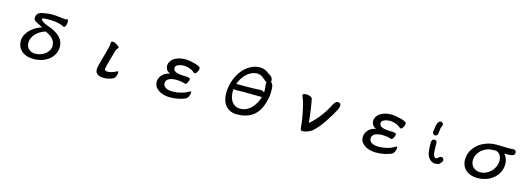

<svg xmlns="http://www.w3.org/2000/svg" viewBox="8 -1653 7484 2700"><g transform="rotate(15 3750.0 -302.5)"><path d="M734.4 -616.2Q743.2 -614.3 751 -615.7Q758.8 -617.2 764.6 -618.7Q770.5 -620.1 774.9 -620.1Q779.3 -620.1 781.2 -616.2Q787.1 -598.6 786.1 -579.1Q785.2 -559.6 780.3 -543Q775.4 -526.4 767.1 -515.6Q758.8 -504.9 752 -504.9Q750 -504.9 745.6 -506.8Q741.2 -508.8 735.8 -510.7Q730.5 -512.7 726.6 -515.1Q722.7 -517.6 721.7 -517.6Q698.2 -529.3 651.4 -539.6Q604.5 -549.8 545.9 -549.8Q534.2 -549.8 511.2 -550.3Q488.3 -550.8 466.8 -549.3Q445.3 -547.9 432.6 -542.5Q419.9 -537.1 428.7 -524.4Q430.7 -515.6 442.9 -505.9Q455.1 -496.1 473.6 -485.8Q492.2 -475.6 515.6 -466.3Q539.1 -457 564.5 -448.2Q568.4 -448.2 589.4 -438.5Q610.4 -428.7 631.8 -418Q652.3 -407.2 676.3 -390.1Q700.2 -373 721.2 -349.1Q742.2 -325.2 755.9 -293Q769.5 -260.7 769.5 -219.7Q769.5 -160.2 744.1 -111.8Q718.8 -63.5 675.8 -29.8Q632.8 3.9 576.2 22.5Q519.5 41 456.1 41Q397.5 41 352.5 25.9Q307.6 10.7 277.8 -16.1Q248 -43 232.4 -78.6Q216.8 -114.3 216.8 -155.3Q216.8 -213.9 243.7 -259.3Q270.5 -304.7 308.1 -337.9Q345.7 -371.1 387.2 -391.6Q428.7 -412.1 458 -419.9Q429.7 -435.5 412.6 -444.3Q395.5 -453.1 381.8 -459Q346.7 -475.6 335 -489.3Q323.2 -502.9 323.2 -523.4Q323.2 -530.3 324.7 -541.5Q326.2 -552.7 331.5 -564.5Q336.9 -576.2 347.2 -586.9Q357.4 -597.7 374 -605.5Q389.6 -611.3 410.2 -615.7Q430.7 -620.1 454.1 -624Q477.5 -627.9 502 -629.9Q526.4 -631.8 550.8 -631.8Q597.7 -631.8 642.6 -625Q687.5 -618.2 734.4 -616.2ZM666 -220.7Q663.1 -251 650.4 -274.4Q637.7 -297.9 618.2 -316.9Q598.6 -335.9 574.2 -350.6Q549.8 -365.2 523.4 -377Q480.5 -365.2 444.3 -343.3Q408.2 -321.3 381.8 -292.5Q355.5 -263.7 340.8 -229.5Q326.2 -195.3 326.2 -159.2Q326.2 -134.8 335 -112.8Q343.8 -90.8 360.8 -73.7Q377.9 -56.6 403.3 -46.9Q428.7 -37.1 461.9 -37.1Q501 -37.1 539.1 -50.8Q577.1 -64.5 606.9 -89.4Q636.7 -114.3 653.3 -147.5Q669.9 -180.7 666 -220.7Z M1445.3 -465.8Q1451.2 -482.4 1469.2 -482.4Q1487.3 -482.4 1507.3 -473.6Q1527.3 -464.8 1545.4 -451.2Q1563.5 -437.5 1569.3 -426.8Q1572.3 -421.9 1568.8 -416.5Q1565.4 -411.1 1560.1 -405.3Q1554.7 -399.4 1548.8 -392.6Q1543 -385.7 1541 -377.9Q1533.2 -351.6 1520 -306.6Q1506.8 -261.7 1494.1 -215.8Q1481.4 -169.9 1472.2 -132.3Q1462.9 -94.7 1462.9 -84Q1462.9 -71.3 1473.6 -64Q1484.4 -56.6 1510.7 -56.6Q1532.2 -56.6 1560.5 -64Q1588.9 -71.3 1629.9 -91.8Q1637.7 -96.7 1645 -99.6Q1652.3 -102.5 1656.2 -89.8Q1656.2 -75.2 1653.3 -59.1Q1650.4 -43 1644.5 -28.8Q1638.7 -14.6 1629.9 -3.4Q1621.1 7.8 1609.4 12.7Q1578.1 26.4 1546.4 34.7Q1514.6 43 1483.4 43Q1418.9 43 1385.7 19.5Q1352.5 -3.9 1352.5 -47.9Q1352.5 -60.5 1355 -75.7Q1357.4 -90.8 1362.3 -110.4Q1365.2 -123 1372.1 -149.4Q1378.9 -175.8 1388.2 -209Q1397.5 -242.2 1407.7 -278.3Q1418 -314.5 1426.3 -346.7Q1434.6 -378.9 1439.9 -402.8Q1445.3 -426.8 1445.3 -436.5Q1445.3 -444.3 1444.3 -451.2Q1443.4 -458 1445.3 -465.8Z M2744.1 -447.3Q2748 -433.6 2744.1 -417Q2740.2 -400.4 2732.4 -385.7Q2724.6 -371.1 2714.8 -361.3Q2705.1 -351.6 2696.3 -351.6Q2691.4 -351.6 2684.6 -356.4Q2677.7 -361.3 2668 -369.1Q2657.2 -377.9 2642.1 -386.2Q2627 -394.5 2608.4 -400.9Q2589.8 -407.2 2569.3 -411.6Q2548.8 -416 2529.3 -417Q2507.8 -417 2485.8 -413.1Q2463.9 -409.2 2446.3 -401.9Q2428.7 -394.5 2416.5 -383.3Q2404.3 -372.1 2403.3 -357.4Q2403.3 -342.8 2408.2 -329.6Q2413.1 -316.4 2425.8 -306.6Q2438.5 -296.9 2461.4 -290Q2484.4 -283.2 2519.5 -280.3Q2531.2 -278.3 2553.2 -278.3Q2575.2 -278.3 2597.7 -276.9Q2620.1 -275.4 2636.7 -270Q2653.3 -264.6 2653.3 -252.9Q2653.3 -247.1 2649.4 -234.4Q2645.5 -221.7 2639.6 -208.5Q2633.8 -195.3 2626 -185.1Q2618.2 -174.8 2610.4 -174.8Q2607.4 -174.8 2600.1 -176.3Q2592.8 -177.7 2589.8 -178.7Q2563.5 -188.5 2532.7 -192.4Q2502 -196.3 2472.7 -196.3Q2442.4 -196.3 2415.5 -191.4Q2388.7 -186.5 2368.2 -176.3Q2347.7 -166 2335.4 -149.4Q2323.2 -132.8 2323.2 -110.4Q2323.2 -66.4 2361.8 -44.9Q2400.4 -23.4 2459 -23.4Q2514.6 -23.4 2563 -34.2Q2611.3 -44.9 2647.5 -60.5Q2656.2 -64.5 2666 -69.8Q2675.8 -75.2 2684.1 -80.1Q2692.4 -85 2699.2 -88.4Q2706.1 -91.8 2709 -91.8Q2712.9 -91.8 2715.8 -87.9Q2718.8 -84 2718.8 -80.1Q2718.8 -48.8 2705.1 -19Q2691.4 10.7 2663.1 24.4Q2628.9 39.1 2572.8 52.2Q2516.6 65.4 2441.4 65.4Q2409.2 65.4 2369.1 57.1Q2329.1 48.8 2294.4 29.8Q2259.8 10.7 2235.8 -20.5Q2211.9 -51.8 2211.9 -97.7Q2211.9 -129.9 2224.6 -157.2Q2237.3 -184.6 2258.3 -205.6Q2279.3 -226.6 2306.6 -239.7Q2334 -252.9 2363.3 -255.9Q2322.3 -276.4 2308.1 -303.2Q2293.9 -330.1 2293.9 -355.5Q2293.9 -382.8 2308.1 -410.2Q2322.3 -437.5 2351.1 -459.5Q2379.9 -481.4 2421.9 -494.6Q2463.9 -507.8 2519.5 -507.8Q2550.8 -507.8 2588.4 -501.5Q2626 -495.1 2658.7 -486.3Q2691.4 -477.5 2715.3 -466.8Q2739.3 -456.1 2744.1 -447.3Z M3714.8 -609.4Q3745.1 -591.8 3758.8 -566.9Q3772.5 -542 3764.6 -514.6Q3773.4 -510.7 3788.1 -485.4Q3802.7 -460 3802.7 -409.2Q3802.7 -388.7 3802.2 -361.3Q3801.8 -334 3795.9 -298.8Q3782.2 -217.8 3753.9 -152.3Q3725.6 -86.9 3680.2 -41.5Q3634.8 3.9 3569.8 28.3Q3504.9 52.7 3418 52.7Q3355.5 52.7 3313 30.3Q3270.5 7.8 3244.6 -27.8Q3218.8 -63.5 3207.5 -107.9Q3196.3 -152.3 3196.3 -195.3Q3196.3 -252.9 3207.5 -308.6Q3218.8 -364.3 3240.7 -416Q3262.7 -467.8 3293.5 -511.7Q3324.2 -555.7 3363.3 -589.8Q3402.3 -624 3448.2 -644.5Q3494.1 -665 3546.9 -669.9Q3586.9 -669.9 3611.8 -664.1Q3636.7 -658.2 3653.3 -648.9Q3669.9 -639.6 3683.6 -628.9Q3697.3 -618.2 3714.8 -609.4ZM3323.2 -273.4Q3306.6 -273.4 3297.4 -275.9Q3288.1 -278.3 3283.2 -283.2Q3278.3 -248 3282.2 -205.1Q3286.1 -162.1 3303.7 -124.5Q3321.3 -86.9 3356 -61.5Q3390.6 -36.1 3446.3 -36.1Q3495.1 -36.1 3536.1 -57.1Q3577.1 -78.1 3608.4 -112.3Q3639.6 -146.5 3662.1 -189Q3684.6 -231.4 3696.3 -275.4Q3691.4 -273.4 3686 -273.4Q3680.7 -273.4 3674.8 -273.4Q3664.1 -273.4 3641.6 -273.9Q3619.1 -274.4 3591.3 -274.4Q3563.5 -274.4 3533.2 -274.9Q3502.9 -275.4 3476.6 -275.4Q3446.3 -275.4 3406.7 -275.4Q3367.2 -275.4 3326.2 -273.4ZM3708 -406.2Q3703.1 -442.4 3702.6 -461.4Q3702.1 -480.5 3705.1 -491.2Q3697.3 -495.1 3687 -502.4Q3676.8 -509.8 3668 -517.6Q3657.2 -526.4 3645.5 -536.6Q3633.8 -546.9 3620.1 -555.7Q3606.4 -564.5 3588.4 -570.3Q3570.3 -576.2 3546.9 -576.2Q3508.8 -576.2 3472.2 -560.5Q3435.5 -544.9 3402.8 -516.1Q3370.1 -487.3 3343.3 -446.8Q3316.4 -406.2 3299.8 -355.5Q3305.7 -357.4 3314.5 -358.4Q3323.2 -359.4 3334 -359.4Q3351.6 -359.4 3374.5 -358.9Q3397.5 -358.4 3418.9 -358.4Q3458 -358.4 3501 -359.4Q3543.9 -360.4 3580.1 -361.3Q3616.2 -362.3 3641.1 -363.8Q3666 -365.2 3668 -365.2Q3668.9 -364.3 3683.1 -359.9Q3697.3 -355.5 3709 -342.8Q3711.9 -372.1 3708 -406.2Z M4239.3 -444.3Q4240.2 -461.9 4262.2 -468.3Q4284.2 -474.6 4309.6 -471.2Q4335 -467.8 4356.9 -456.5Q4378.9 -445.3 4381.8 -427.7L4384.8 -408.2Q4390.6 -377 4397 -338.9Q4403.3 -300.8 4409.2 -259.3Q4415 -217.8 4419.9 -174.8Q4424.8 -131.8 4427.7 -91.8Q4466.8 -123 4504.9 -164.1Q4543 -205.1 4575.7 -249Q4608.4 -293 4635.7 -337.4Q4663.1 -381.8 4681.6 -420.9Q4693.4 -444.3 4710 -463.4Q4726.6 -482.4 4751 -481.4Q4776.4 -480.5 4784.2 -468.8Q4792 -457 4792 -445.3Q4792 -418.9 4778.3 -385.7Q4755.9 -343.8 4726.1 -293Q4696.3 -242.2 4663.1 -192.4Q4629.9 -142.6 4594.7 -98.1Q4559.6 -53.7 4525.4 -24.4Q4518.6 -14.6 4502.4 -3.4Q4486.3 7.8 4464.8 18.1Q4443.4 28.3 4418 35.2Q4392.6 42 4368.2 42Q4348.6 42 4343.8 28.8Q4338.9 15.6 4336.9 -3.9Q4336.9 -21.5 4333 -52.2Q4329.1 -83 4323.2 -121.6Q4317.4 -160.2 4309.1 -202.1Q4300.8 -244.1 4292 -283.2Q4283.2 -322.3 4273.4 -355.5Q4263.7 -388.7 4254.9 -408.2Q4246.1 -426.8 4239.3 -444.3Z M5744.1 -447.3Q5748 -433.6 5744.1 -417Q5740.2 -400.4 5732.4 -385.7Q5724.6 -371.1 5714.8 -361.3Q5705.1 -351.6 5696.3 -351.6Q5691.4 -351.6 5684.6 -356.4Q5677.7 -361.3 5668 -369.1Q5657.2 -377.9 5642.1 -386.2Q5627 -394.5 5608.4 -400.9Q5589.8 -407.2 5569.3 -411.6Q5548.8 -416 5529.3 -417Q5507.8 -417 5485.8 -413.1Q5463.9 -409.2 5446.3 -401.9Q5428.7 -394.5 5416.5 -383.3Q5404.3 -372.1 5403.3 -357.4Q5403.3 -342.8 5408.2 -329.6Q5413.1 -316.4 5425.8 -306.6Q5438.5 -296.9 5461.4 -290Q5484.4 -283.2 5519.5 -280.3Q5531.2 -278.3 5553.2 -278.3Q5575.2 -278.3 5597.7 -276.9Q5620.1 -275.4 5636.7 -270Q5653.3 -264.6 5653.3 -252.9Q5653.3 -247.1 5649.4 -234.4Q5645.5 -221.7 5639.6 -208.5Q5633.8 -195.3 5626 -185.1Q5618.2 -174.8 5610.4 -174.8Q5607.4 -174.8 5600.1 -176.3Q5592.8 -177.7 5589.8 -178.7Q5563.5 -188.5 5532.7 -192.4Q5502 -196.3 5472.7 -196.3Q5442.4 -196.3 5415.5 -191.4Q5388.7 -186.5 5368.2 -176.3Q5347.7 -166 5335.4 -149.4Q5323.2 -132.8 5323.2 -110.4Q5323.2 -66.4 5361.8 -44.9Q5400.4 -23.4 5459 -23.4Q5514.6 -23.4 5563 -34.2Q5611.3 -44.9 5647.5 -60.5Q5656.2 -64.5 5666 -69.8Q5675.8 -75.2 5684.1 -80.1Q5692.4 -85 5699.2 -88.4Q5706.1 -91.8 5709 -91.8Q5712.9 -91.8 5715.8 -87.9Q5718.8 -84 5718.8 -80.1Q5718.8 -48.8 5705.1 -19Q5691.4 10.7 5663.1 24.4Q5628.9 39.1 5572.8 52.2Q5516.6 65.4 5441.4 65.4Q5409.2 65.4 5369.1 57.1Q5329.1 48.8 5294.4 29.8Q5259.8 10.7 5235.8 -20.5Q5211.9 -51.8 5211.9 -97.7Q5211.9 -129.9 5224.6 -157.2Q5237.3 -184.6 5258.3 -205.6Q5279.3 -226.6 5306.6 -239.7Q5334 -252.9 5363.3 -255.9Q5322.3 -276.4 5308.1 -303.2Q5293.9 -330.1 5293.9 -355.5Q5293.9 -382.8 5308.1 -410.2Q5322.3 -437.5 5351.1 -459.5Q5379.9 -481.4 5421.9 -494.6Q5463.9 -507.8 5519.5 -507.8Q5550.8 -507.8 5588.4 -501.5Q5626 -495.1 5658.7 -486.3Q5691.4 -477.5 5715.3 -466.8Q5739.3 -456.1 5744.1 -447.3Z M6282.2 1Q6236.3 -4.9 6203.1 -43Q6169.9 -81.1 6163.1 -136.7Q6156.2 -192.4 6156.2 -251Q6152.3 -284.2 6168 -311.5Q6183.6 -325.2 6205.1 -323.2L6224.6 -313.5Q6240.2 -288.1 6234.4 -252.9Q6236.3 -161.1 6240.2 -135.7Q6244.1 -110.4 6258.3 -88.9Q6272.5 -67.4 6293 -78.6Q6313.5 -89.8 6325.2 -102.5Q6338.9 -114.3 6360.4 -112.3L6379.9 -102.5Q6391.6 -86.9 6389.6 -65.4L6379.9 -45.9Q6366.2 -26.4 6348.6 -12.7Q6331.1 1 6282.2 1ZM6213.9 -392.6Q6201.2 -383.8 6186.5 -382.8Q6168 -383.8 6154.3 -401.4L6148.4 -421.9Q6156.2 -464.8 6161.1 -509.3Q6166 -553.7 6197.3 -585.9L6217.8 -592.8Q6236.3 -590.8 6251 -573.2L6256.8 -551.8Q6243.2 -529.3 6237.8 -503.4Q6232.4 -477.5 6228.5 -428.7Q6226.6 -407.2 6213.9 -392.6Z M7193.4 -388.7Q7218.8 -363.3 7232.9 -325.7Q7247.1 -288.1 7247.1 -247.1Q7247.1 -183.6 7221.2 -130.4Q7195.3 -77.1 7150.4 -39.1Q7105.5 -1 7045.9 20.5Q6986.3 42 6918 42Q6856.4 42 6812 24.4Q6767.6 6.8 6738.8 -22Q6710 -50.8 6696.3 -87.4Q6682.6 -124 6682.6 -162.1Q6682.6 -227.5 6710.9 -285.2Q6739.3 -342.8 6789.6 -386.2Q6839.8 -429.7 6908.7 -455.1Q6977.5 -480.5 7057.6 -480.5Q7081.1 -480.5 7107.9 -480Q7134.8 -479.5 7160.6 -478.5Q7186.5 -477.5 7210.4 -477.1Q7234.4 -476.6 7252.9 -476.6Q7269.5 -476.6 7281.7 -478.5Q7293.9 -480.5 7311.5 -480.5Q7313.5 -480.5 7318.8 -478.5Q7324.2 -476.6 7330.1 -472.2Q7335.9 -467.8 7340.3 -460.4Q7344.7 -453.1 7344.7 -443.4Q7345.7 -427.7 7340.3 -416.5Q7335 -405.3 7318.8 -398.4Q7302.7 -391.6 7272.5 -389.2Q7242.2 -386.7 7193.4 -388.7ZM7076.2 -397.5Q7038.1 -397.5 7008.8 -394.5Q6968.8 -392.6 6930.2 -376Q6891.6 -359.4 6860.8 -331.1Q6830.1 -302.7 6811 -264.6Q6792 -226.6 6792 -182.6Q6792 -151.4 6802.7 -126Q6813.5 -100.6 6832.5 -83Q6851.6 -65.4 6877.4 -55.7Q6903.3 -45.9 6932.6 -45.9Q6975.6 -45.9 7015.6 -63.5Q7055.7 -81.1 7086.9 -111.8Q7118.2 -142.6 7137.2 -184.1Q7156.2 -225.6 7156.2 -274.4Q7156.2 -311.5 7139.2 -344.7Q7122.1 -377.9 7076.2 -397.5Z"/></g></svg>

Font: JasonHandwriting1
Style: Regular
Weight: 400
Version: Version 1.48.20